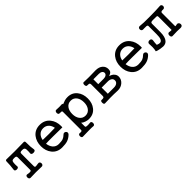

<svg xmlns="http://www.w3.org/2000/svg" viewBox="313 -1872 3343 3343"><g transform="rotate(-45 1985.0 -200.0)"><path d="M265.6 -407.2V-98.6Q265.6 -77.1 233.4 -76.2Q211.9 -75.2 172.9 -83Q155.3 -86.9 145.5 -73.2Q136.7 -61.5 136.7 -43Q136.7 -24.4 145.5 -12.7Q155.3 2 172.9 1Q227.5 -2 307.6 -2Q386.7 -2 440.4 1Q461.9 3.9 474.6 -9.8Q486.3 -22.5 486.3 -42Q486.3 -61.5 474.6 -74.2Q461.9 -87.9 440.4 -83L423.8 -81.1Q383.8 -74.2 372.1 -76.2Q355.5 -79.1 355.5 -98.6V-407.2Q355.5 -429.7 366.2 -437.5Q377 -444.3 410.2 -444.3Q438.5 -444.3 452.1 -436.5Q467.8 -425.8 470.7 -400.4Q472.7 -375 471.7 -352.5Q470.7 -337.9 468.8 -306.6Q464.8 -290 480.5 -279.3Q494.1 -270.5 515.6 -270.5Q537.1 -270.5 551.8 -279.3Q567.4 -290 564.5 -306.6Q557.6 -351.6 554.7 -387.7Q552.7 -425.8 552.7 -480.5Q554.7 -510.7 543 -519.5Q533.2 -526.4 505.9 -523.4Q412.1 -520.5 304.7 -520.5Q196.3 -520.5 127.9 -523.4Q93.8 -527.3 84 -516.6Q76.2 -508.8 77.1 -480.5Q77.1 -447.3 74.2 -404.3Q70.3 -348.6 63.5 -306.6Q59.6 -290 74.2 -279.3Q86.9 -270.5 107.4 -270.5Q127 -270.5 139.6 -279.3Q153.3 -290 149.4 -306.6L147.5 -335Q146.5 -352.5 147.5 -363.3Q147.5 -379.9 150.4 -400.4Q154.3 -427.7 168 -436.5Q179.7 -444.3 212.9 -444.3Q243.2 -444.3 253.9 -437.5Q265.6 -429.7 265.6 -407.2Z M936.5 -539.1Q817.4 -539.1 749 -453.1Q687.5 -375 687.5 -259.8Q687.5 -146.5 749 -68.4Q817.4 17.6 936.5 17.6Q1018.6 17.6 1069.3 1Q1125 -17.6 1172.9 -64.5Q1188.5 -81.1 1187.5 -99.6Q1186.5 -115.2 1172.9 -127.9Q1160.2 -139.6 1143.6 -140.6Q1125 -141.6 1111.3 -127Q1075.2 -91.8 1043 -80.1Q1006.8 -66.4 936.5 -66.4Q869.1 -66.4 827.1 -116.2Q791 -160.2 782.2 -228.5Q822.3 -232.4 958 -231.4Q1043.9 -231.4 1184.6 -228.5L1186.5 -259.8Q1186.5 -375 1124 -453.1Q1055.7 -539.1 936.5 -539.1ZM936.5 -455.1Q1001 -455.1 1042 -411.1Q1076.2 -374 1086.9 -315.4Q1011.7 -312.5 937.5 -312.5Q873 -312.5 787.1 -315.4Q796.9 -375 832 -412.1Q872.1 -455.1 936.5 -455.1Z M1616.2 -455.1Q1684.6 -455.1 1724.6 -400.4Q1760.7 -349.6 1760.7 -270.5Q1760.7 -192.4 1724.6 -142.6Q1684.6 -86.9 1616.2 -86.9Q1545.9 -86.9 1506.8 -142.6Q1470.7 -192.4 1470.7 -270.5Q1470.7 -349.6 1506.8 -400.4Q1545.9 -455.1 1616.2 -455.1ZM1382.8 34.2Q1382.8 51.8 1368.2 55.7Q1357.4 59.6 1327.1 56.6Q1310.5 52.7 1300.8 66.4Q1292 78.1 1292 96.7Q1292 115.2 1300.8 127.9Q1310.5 141.6 1327.1 138.7Q1393.6 135.7 1470.7 135.7Q1547.9 134.8 1582 138.7Q1598.6 140.6 1608.4 127Q1617.2 114.3 1617.2 94.7Q1617.2 76.2 1608.4 64.5Q1598.6 50.8 1582 54.7Q1535.2 59.6 1509.8 57.6Q1472.7 55.7 1472.7 39.1V-54.7Q1498 -30.3 1540 -16.6Q1578.1 -2.9 1619.1 -2.9Q1730.5 -2.9 1794.9 -84Q1854.5 -158.2 1854.5 -270.5Q1854.5 -383.8 1794.9 -458Q1730.5 -539.1 1619.1 -539.1Q1584 -539.1 1550.8 -530.3Q1532.2 -524.4 1504.9 -513.7Q1485.4 -504.9 1480.5 -504.9Q1472.7 -505.9 1474.6 -520.5Q1430.7 -517.6 1398.4 -517.6Q1365.2 -517.6 1327.1 -520.5Q1310.5 -522.5 1300.8 -507.8Q1292 -494.1 1292 -475.6Q1292 -457 1300.8 -445.3Q1310.5 -432.6 1327.1 -435.5Q1359.4 -435.5 1369.1 -433.6Q1382.8 -429.7 1382.8 -415Z M2068.4 -117.2Q2068.4 -94.7 2051.8 -86.9Q2038.1 -81.1 2004.9 -83Q1992.2 -85.9 1984.4 -72.3Q1978.5 -59.6 1978.5 -41Q1978.5 -22.5 1984.4 -10.7Q1992.2 2.9 2004.9 1Q2079.1 -2.9 2143.6 -2.9Q2225.6 -3.9 2323.2 1Q2402.3 1 2454.1 -46.9Q2504.9 -93.8 2504.9 -159.2Q2504.9 -201.2 2477.5 -232.4Q2448.2 -268.6 2391.6 -283.2Q2437.5 -299.8 2454.1 -320.3Q2470.7 -339.8 2470.7 -378.9Q2470.7 -439.5 2427.7 -478.5Q2380.9 -522.5 2294.9 -522.5Q2212.9 -518.6 2130.9 -519.5Q2062.5 -519.5 2004.9 -522.5Q1991.2 -524.4 1984.4 -511.7Q1977.5 -500 1977.5 -481.4Q1977.5 -463.9 1984.4 -451.2Q1991.2 -437.5 2004.9 -438.5Q2040 -439.5 2052.7 -433.6Q2068.4 -427.7 2068.4 -405.3ZM2158.2 -234.4H2309.6Q2355.5 -234.4 2382.8 -214.8Q2411.1 -195.3 2411.1 -159.2Q2411.1 -124 2382.8 -103.5Q2355.5 -83 2309.6 -83H2158.2ZM2158.2 -438.5H2290Q2330.1 -438.5 2353.5 -421.9Q2377 -405.3 2377 -378.9Q2377 -352.5 2353.5 -335.9Q2330.1 -318.4 2290 -318.4H2158.2Z M2895.5 -539.1Q2776.4 -539.1 2708 -453.1Q2646.5 -375 2646.5 -259.8Q2646.5 -146.5 2708 -68.4Q2776.4 17.6 2895.5 17.6Q2977.5 17.6 3028.3 1Q3084 -17.6 3131.8 -64.5Q3147.5 -81.1 3146.5 -99.6Q3145.5 -115.2 3131.8 -127.9Q3119.1 -139.6 3102.5 -140.6Q3084 -141.6 3070.3 -127Q3034.2 -91.8 3002 -80.1Q2965.8 -66.4 2895.5 -66.4Q2828.1 -66.4 2786.1 -116.2Q2750 -160.2 2741.2 -228.5Q2781.2 -232.4 2917 -231.4Q3002.9 -231.4 3143.6 -228.5L3145.5 -259.8Q3145.5 -375 3083 -453.1Q3014.6 -539.1 2895.5 -539.1ZM2895.5 -455.1Q2960 -455.1 3001 -411.1Q3035.2 -374 3045.9 -315.4Q2970.7 -312.5 2896.5 -312.5Q2832 -312.5 2746.1 -315.4Q2755.9 -375 2791 -412.1Q2831.1 -455.1 2895.5 -455.1Z M3492.2 -418V-213.9Q3492.2 -142.6 3478.5 -108.4Q3461.9 -66.4 3424.8 -66.4Q3411.1 -66.4 3397.5 -70.3Q3380.9 -74.2 3363.3 -82Q3363.3 -112.3 3365.2 -129.9Q3367.2 -155.3 3372.1 -184.6Q3375 -206.1 3361.3 -218.8Q3348.6 -229.5 3329.1 -229.5Q3308.6 -229.5 3293.9 -218.8Q3278.3 -206.1 3280.3 -184.6Q3284.2 -139.6 3283.2 -105.5Q3282.2 -54.7 3271.5 -14.6Q3295.9 -1 3356.4 9.8Q3402.3 17.6 3424.8 17.6Q3482.4 17.6 3516.6 -20.5Q3564.5 -73.2 3564.5 -196.3V-404.3Q3564.5 -422.9 3580.1 -429.7Q3592.8 -435.5 3622.1 -435.5L3701.2 -434.6Q3716.8 -434.6 3723.6 -428.7Q3729.5 -422.9 3729.5 -406.2V-85Q3729.5 -81.1 3707 -82Q3685.5 -83 3669.9 -86.9Q3652.3 -89.8 3641.6 -74.2Q3631.8 -59.6 3632.8 -39.1Q3632.8 -18.6 3643.6 -5.9Q3656.2 7.8 3677.7 2.9Q3716.8 0 3779.3 0Q3841.8 0 3864.3 2.9Q3889.6 3.9 3904.3 -10.7Q3916 -24.4 3914.1 -44.9Q3913.1 -65.4 3899.4 -78.1Q3885.7 -92.8 3865.2 -88.9Q3847.7 -85 3834 -83Q3819.3 -82 3819.3 -85V-409.2Q3819.3 -426.8 3830.1 -433.6Q3844.7 -442.4 3878.9 -439.5Q3897.5 -438.5 3909.2 -452.1Q3919.9 -463.9 3919.9 -482.4Q3919.9 -501 3909.2 -512.7Q3897.5 -526.4 3878.9 -523.4Q3835 -519.5 3765.6 -517.6Q3713.9 -515.6 3636.7 -515.6Q3521.5 -515.6 3482.4 -516.6Q3426.8 -518.6 3387.7 -523.4Q3367.2 -526.4 3354.5 -512.7Q3343.8 -501 3343.8 -481.4Q3343.8 -462.9 3354.5 -451.2Q3367.2 -437.5 3387.7 -439.5L3410.2 -440.4Q3454.1 -441.4 3468.8 -439.5Q3492.2 -434.6 3492.2 -418Z"/></g></svg>

Font: Gungsuh
Style: Regular
Weight: 400
Version: Version 2.21